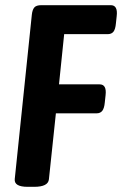

<svg xmlns="http://www.w3.org/2000/svg" viewBox="-20 -720 472 742"><path d="M87 2Q34 2 37 -28L103 -663Q105 -682 112.5 -691Q120 -700 140 -700H408Q436 -700 431 -658L428 -630Q426 -607 418.5 -597.5Q411 -588 396 -588H228L208 -394H365Q393 -394 388 -352L385 -324Q383 -302 375.5 -292Q368 -282 353 -282H196L169 -27Q166 2 112 2Z"/></svg>

Font: Asap Condensed Condensed SemiBold
Style: Italic
Weight: 600
Width: 3
Italic angle: -6°
Designer: Pablo Cosgaya
Foundry: Omnibus-Type
Version: Version 3.001; ttfautohint (v1.8.4.7-5d5b)